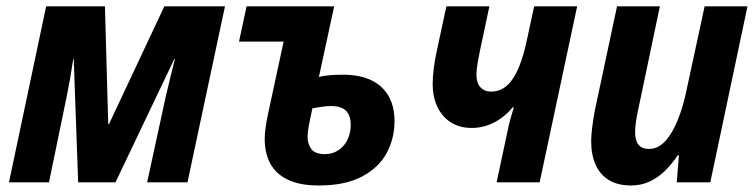

<svg xmlns="http://www.w3.org/2000/svg" viewBox="-20 -565 2342 595"><path d="M7.8 0 123 -545.4H305.2L315.4 -180.7H317.9L489.3 -545.4H677.2L561 0H436L493.2 -263.7Q501 -296.4 508.3 -326.9Q515.6 -357.4 522 -381.8H520L337.9 0H222.2L208.5 -381.8H207Q202.1 -349.6 197.3 -321.8Q192.4 -293.9 186.5 -265.1L131.8 0Z M967.8 9.8Q908.2 9.8 871.1 -8.5Q834 -26.9 817.1 -59.1Q800.3 -91.3 800.3 -134.3Q800.3 -152.3 803.5 -173.3Q806.6 -194.3 812 -218.3L858.9 -436H720.7L744.1 -545.4H1015.6L968.3 -326.7Q982.4 -330.1 1001.2 -331.8Q1020 -333.5 1042.5 -333.5Q1095.2 -333.5 1130.9 -316.2Q1166.5 -298.8 1184.6 -266.6Q1202.6 -234.4 1202.6 -189.5Q1202.6 -135.7 1178 -90.3Q1153.3 -44.9 1101.3 -17.6Q1049.3 9.8 967.8 9.8ZM986.3 -87.4Q1005.9 -87.4 1020.8 -95Q1035.6 -102.5 1045.9 -115Q1056.2 -127.4 1061.5 -143.8Q1066.9 -160.2 1066.9 -177.7Q1066.9 -196.3 1060.8 -209.5Q1054.7 -222.7 1041.5 -229.5Q1028.3 -236.3 1006.3 -236.3Q994.1 -236.3 979.2 -234.4Q964.4 -232.4 948.2 -229.5Q939.9 -191.9 936.5 -172.6Q933.1 -153.3 933.1 -140.6Q933.1 -119.6 944.6 -103.5Q956.1 -87.4 986.3 -87.4Z M1519 0 1553.2 -160.2Q1556.6 -177.7 1561.8 -196.5Q1566.9 -215.3 1572.3 -232.4H1568.8Q1552.7 -212.9 1532.7 -198.5Q1512.7 -184.1 1489.7 -176.3Q1466.8 -168.5 1441.9 -168.5Q1403.8 -168.5 1376.5 -186.3Q1349.1 -204.1 1335 -234.9Q1320.8 -265.6 1320.8 -304.7Q1320.8 -326.7 1324.5 -355.2Q1328.1 -383.8 1335 -413.6L1363.3 -545.4H1496.6L1466.3 -402.8Q1462.4 -383.3 1459.5 -366Q1456.5 -348.6 1456.5 -332.5Q1456.5 -308.6 1468.5 -294.9Q1480.5 -281.2 1502 -281.2Q1529.8 -281.2 1550.5 -299.3Q1571.3 -317.4 1587.2 -354.7Q1603 -392.1 1614.7 -449.7L1635.3 -545.4H1768.6L1652.3 0Z M1935.5 9.8Q1894.5 9.8 1867.2 -6.8Q1839.8 -23.4 1825.9 -54.2Q1812 -85 1812 -127Q1812 -145 1815.2 -170.7Q1818.4 -196.3 1823.2 -221.7L1892.1 -545.4H2024.9L1957.5 -224.1Q1953.1 -204.6 1950.7 -186.8Q1948.2 -168.9 1948.2 -154.8Q1948.2 -129.4 1958.7 -116.5Q1969.2 -103.5 1991.2 -103.5Q2019.5 -103.5 2041.7 -127.9Q2064 -152.3 2080.8 -194.3Q2097.7 -236.3 2108.4 -289.6L2163.6 -545.4H2296.4L2181.2 0H2077.1L2084 -83.5H2080.1Q2061.5 -55.7 2039.8 -34.7Q2018.1 -13.7 1992.2 -2Q1966.3 9.8 1935.5 9.8Z"/></svg>

Font: Open Sans SemiCondensed
Style: Bold Italic
Weight: 700
Width: 4
Italic angle: -12°
Designer: Monotype Design Team
Foundry: Monotype Imaging Inc.
Version: Version 3.003